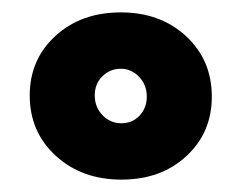

<svg xmlns="http://www.w3.org/2000/svg" viewBox="-20 -683 389 310"><path d="M28 -529Q28 -587 69.5 -625Q111 -663 175 -663Q239 -663 280.5 -624.5Q322 -586 322 -527Q322 -469 281 -431Q240 -393 176 -393Q112 -393 70 -431.5Q28 -470 28 -529ZM217 -527Q217 -546 204.5 -559Q192 -572 175 -572Q158 -572 145.5 -560Q133 -548 133 -529Q133 -510 145.5 -497Q158 -484 176 -484Q194 -484 205.5 -496.5Q217 -509 217 -527Z"/></svg>

Font: Ysabeau Ultrabold
Style: Regular
Weight: 800
Designer: Christian Thalmann (Catharsis Fonts)
Version: Version 0.003